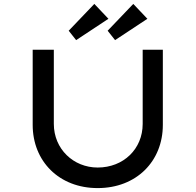

<svg xmlns="http://www.w3.org/2000/svg" viewBox="-20 -955 999 981"><path d="M534 -859 462 -935 331 -798 369 -750ZM733 -859 661 -935 530 -798 568 -750ZM479 6C677 6 812 -131 812 -317V-701H709V-322C709 -194 611 -99 479 -99C355 -99 255 -194 255 -322V-701H147V-317C147 -131 282 6 479 6Z"/></svg>

Font: Lexend Peta
Style: Regular
Weight: 400
Designer: Bonnie Shaver-Troup, Thomas Jockin
Foundry: Lexend
Version: Version 1.007